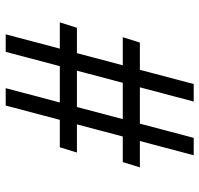

<svg xmlns="http://www.w3.org/2000/svg" viewBox="-33 -667 700 674"><g transform="rotate(90 317.0 -330.0)"><path d="M275 -660H336.5L162 0H100.5ZM464 -660H525L350.5 0H289.5ZM129.5 -471H567.5L549 -411H110.5ZM77.5 -250H515.5L497 -190H58.5Z"/></g></svg>

Font: League Spartan Thin
Style: Regular
Weight: 400
Version: Version 2.002